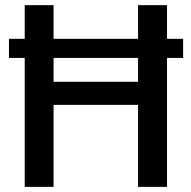

<svg xmlns="http://www.w3.org/2000/svg" viewBox="-20 -731 746 751"><path d="M696.3 -579.1H633.3V-710.9H520V-579.1H189.5V-710.9H76.7V-579.1H15.1V-504.4H76.7V0H189.5V-320.8H520V0H633.3V-504.4H696.3ZM189.5 -411.1V-504.4H520V-411.1Z"/></svg>

Font: Bert Sans Medium
Style: Regular
Weight: 500
Designer: Christian Robertson (Google), Cristiano Sobral
Foundry: Google, Cristiano Sobral
Version: Version 3.101